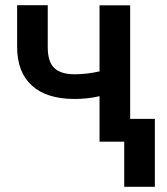

<svg xmlns="http://www.w3.org/2000/svg" viewBox="-20 -549 647 744"><path d="M46.4 0ZM484.4 0H365.7V-176.3Q319.8 -165.5 269 -165.5Q160.6 -165.5 103.5 -217.5Q46.4 -269.5 46.4 -366.7V-528.8H165V-366.7Q165 -309.1 190.7 -285.2Q216.3 -261.2 269 -261.2Q316.9 -261.2 365.7 -272.5V-528.3H484.4ZM580.1 174.8H461.4V-88.4H580.1Z"/></svg>

Font: Roboto-o Medium
Style: Regular
Weight: 500
Designer: Google
Version: Version 2.134; 2016; ttfautohint (v1.6)